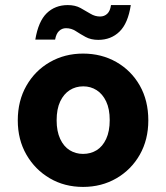

<svg xmlns="http://www.w3.org/2000/svg" viewBox="-20 -724 655 756"><path d="M307 12Q234 12 176 -22Q118 -56 84 -115Q50 -174 50 -250Q50 -327 84 -386.5Q118 -446 176.5 -479.5Q235 -513 307 -513Q380 -513 438.5 -479.5Q497 -446 530.5 -387Q564 -328 564 -250Q564 -174 530.5 -115Q497 -56 438.5 -22Q380 12 307 12ZM307 -118Q337 -118 360.5 -132.5Q384 -147 398 -177Q412 -207 412 -251Q412 -295 398 -324.5Q384 -354 360.5 -369Q337 -384 308 -384Q278 -384 254.5 -369Q231 -354 217 -324.5Q203 -295 203 -250Q203 -207 217 -177Q231 -147 254.5 -132.5Q278 -118 307 -118ZM367 -567Q338 -567 317 -578.5Q296 -590 278.5 -601.5Q261 -613 240 -613Q224 -613 212.5 -602Q201 -591 197 -568H119Q131 -640 164 -672Q197 -704 247 -704Q276 -704 297 -692.5Q318 -681 336 -670Q354 -659 374 -659Q391 -659 402.5 -670Q414 -681 417 -704H495Q484 -632 450.5 -599.5Q417 -567 367 -567Z"/></svg>

Font: DM Sans 17pt Black
Style: Regular
Weight: 900
Version: Version 4.004;gftools[0.9.30]